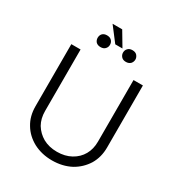

<svg xmlns="http://www.w3.org/2000/svg" viewBox="-228 -1133 1200 1294"><g transform="rotate(30 372.0 -486.0)"><path d="M616 -112Q579 -53 518 -19Q453 15 372 15Q292 15 227 -19Q163 -54 129 -112Q94 -169 94 -246V-729H166V-250Q166 -192 191 -148Q218 -104 263 -78Q310 -52 372 -52Q434 -52 481 -78Q528 -104 553 -148Q578 -192 578 -250V-729H651V-246Q651 -171 616 -112ZM238 -888Q251 -901 273 -901Q297 -901 309 -888Q322 -875 322 -855Q322 -836 309 -823Q297 -810 274 -810Q251 -810 238 -823Q226 -837 226 -855Q226 -875 238 -888ZM351 -876 266 -987H341L407 -876ZM437 -887Q449 -900 472 -900Q495 -900 507 -887Q520 -872 520 -855Q520 -837 508 -823Q494 -809 472 -809Q449 -809 437 -822Q424 -836 424 -854Q424 -874 437 -887Z"/></g></svg>

Font: Sinter Normal
Style: Regular
Weight: 350
Foundry: Adobe & rsms
Version: Version 1.000